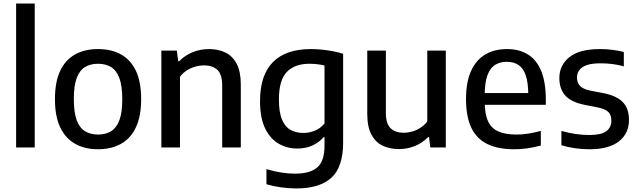

<svg xmlns="http://www.w3.org/2000/svg" viewBox="-20 -828 3583 1078"><path d="M70.5 0V-808H175V0Z M530.5 10Q457 10 402.8 -20Q348.5 -50 318.5 -112Q288.5 -174 288.5 -271Q288.5 -368.5 318 -430.5Q347.5 -492.5 401.8 -522.5Q456 -552.5 530.5 -552.5Q605 -552.5 659.2 -522.5Q713.5 -492.5 743 -430.5Q772.5 -368.5 772.5 -271.5Q772.5 -175 742.8 -112.5Q713 -50 658.5 -20Q604 10 530.5 10ZM530.5 -72.5Q572.5 -72.5 603 -90.8Q633.5 -109 650 -152.2Q666.5 -195.5 666.5 -270.5Q666.5 -346.5 650 -390Q633.5 -433.5 603 -451.8Q572.5 -470 530.5 -470Q488.5 -470 458 -452Q427.5 -434 411 -390.8Q394.5 -347.5 394.5 -272.5Q394.5 -196.5 410.8 -153Q427 -109.5 457.8 -91Q488.5 -72.5 530.5 -72.5Z M886 0V-544H973L980.5 -484.5H986.5Q1018.5 -517.5 1061.8 -535Q1105 -552.5 1153.5 -552.5Q1205.5 -552.5 1245.8 -533Q1286 -513.5 1309 -469.8Q1332 -426 1332 -353V0H1227.5V-347.5Q1227.5 -411.5 1200 -436.2Q1172.5 -461 1125 -461Q1103 -461 1078.5 -454.5Q1054 -448 1031 -434Q1008 -420 990.5 -397V0Z M1643 230Q1603.5 230 1559.2 224Q1515 218 1476 206.5V121.5Q1519.5 134.5 1559.8 140.8Q1600 147 1636 147Q1721.5 147 1761.8 111.5Q1802 76 1802 -10V-57.5H1796.5Q1772.5 -29 1735 -11.5Q1697.5 6 1649 6Q1593 6 1545.5 -20.8Q1498 -47.5 1469 -106.2Q1440 -165 1440 -261Q1440 -406 1512.2 -479.2Q1584.5 -552.5 1726 -552.5Q1756 -552.5 1787.8 -549.2Q1819.5 -546 1850 -540.2Q1880.5 -534.5 1906.5 -526V-27.5Q1906.5 109.5 1840.8 169.8Q1775 230 1643 230ZM1684 -81.5Q1716.5 -81.5 1748.2 -94.5Q1780 -107.5 1802 -135V-460Q1785.5 -464.5 1763.2 -467.2Q1741 -470 1717.5 -470Q1634 -470 1590 -423.5Q1546 -377 1546 -270.5Q1546 -196.5 1563.8 -155.5Q1581.5 -114.5 1612.5 -98Q1643.5 -81.5 1684 -81.5Z M2220 9Q2168.5 9 2128.2 -10.2Q2088 -29.5 2065 -73Q2042 -116.5 2042 -189V-544H2146.5V-195Q2146.5 -131.5 2174.2 -107Q2202 -82.5 2246.5 -82.5Q2268.5 -82.5 2292.5 -89Q2316.5 -95.5 2339 -109.5Q2361.5 -123.5 2379 -146V-544H2483V0H2396L2389 -58H2383.5Q2350.5 -24.5 2308.5 -7.8Q2266.5 9 2220 9Z M2867 10Q2777 10 2716.8 -19Q2656.5 -48 2626.5 -110.2Q2596.5 -172.5 2596.5 -272Q2596.5 -366 2624.2 -428.2Q2652 -490.5 2703.5 -521.5Q2755 -552.5 2826.5 -552.5Q2896.5 -552.5 2945.2 -521.5Q2994 -490.5 3019.2 -427.8Q3044.5 -365 3044.5 -269.5V-239.5H2654.5V-305.5H2966L2946 -294.5Q2946 -363.5 2932 -404.5Q2918 -445.5 2891 -463.2Q2864 -481 2825.5 -481Q2787 -481 2759.2 -463.5Q2731.5 -446 2716.5 -405Q2701.5 -364 2701.5 -294.5V-255.5Q2701.5 -188 2720 -147.8Q2738.5 -107.5 2778 -90Q2817.5 -72.5 2880.5 -72.5Q2911.5 -72.5 2945.5 -77.8Q2979.5 -83 3016.5 -93V-11Q2976 0 2939.5 5Q2903 10 2867 10Z M3290 10Q3247.5 10 3208 4.2Q3168.5 -1.5 3132 -12.5V-93Q3172 -81.5 3210.8 -75.8Q3249.5 -70 3289.5 -70Q3355 -70 3383.8 -91Q3412.5 -112 3412.5 -150Q3412.5 -182 3396 -198.8Q3379.5 -215.5 3339.5 -224L3261.5 -239.5Q3186 -255 3153.2 -292.2Q3120.5 -329.5 3120.5 -390Q3120.5 -461.5 3176.8 -507Q3233 -552.5 3349 -552.5Q3385 -552.5 3419 -548.2Q3453 -544 3482.5 -536V-455.5Q3450 -464.5 3418 -468.5Q3386 -472.5 3351.5 -472.5Q3301.5 -472.5 3272.8 -461.8Q3244 -451 3231.8 -433Q3219.5 -415 3219.5 -392.5Q3219.5 -365 3235.2 -347Q3251 -329 3290.5 -320L3368.5 -305Q3443 -290 3477.2 -254.2Q3511.5 -218.5 3511.5 -154.5Q3511.5 -78.5 3454.8 -34.2Q3398 10 3290 10Z"/></svg>

Font: Encode Sans Condensed Thin Medium
Style: Regular
Weight: 500
Version: Version 3.002